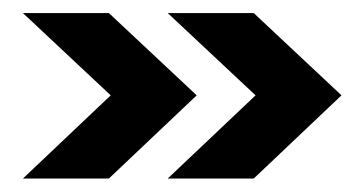

<svg xmlns="http://www.w3.org/2000/svg" viewBox="-20 -353 540 290"><path d="M14.6 -83.3 147.2 -209 14.6 -333.3H144.4L277.1 -209L144.4 -83.3ZM233.3 -83.3 366 -209 233.3 -333.3H363.2L495.8 -209L363.2 -83.3Z"/></svg>

Font: Afacad Flux SemiBold
Style: Regular
Weight: 600
Designer: Kristian Moeller
Foundry: Dicotype
Version: Version 1.100